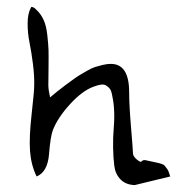

<svg xmlns="http://www.w3.org/2000/svg" viewBox="-20 -587 513 556"><path d="M70 -566Q72 -568 75.5 -566Q79 -564 79.5 -564Q80 -564 83 -561L86 -558Q98 -547 106 -530Q114 -513 117 -485.5Q120 -458 120.5 -442Q121 -426 120.5 -387.5Q120 -349 120 -340Q120 -328 125 -305Q128 -308 145 -321.5Q162 -335 167.5 -339Q173 -343 188 -354Q203 -365 210.5 -369.5Q218 -374 232 -382Q246 -390 255.5 -393Q265 -396 277.5 -399Q290 -402 301 -402Q354 -402 354 -320Q354 -283 359.5 -217.5Q365 -152 365 -144Q365 -136 372.5 -128.5Q380 -121 388 -118Q394 -125 402 -123Q408 -122 420.5 -119Q433 -116 436.5 -115.5Q440 -115 447.5 -112.5Q455 -110 456.5 -107.5Q458 -105 462 -100.5Q466 -96 468 -90.5Q470 -85 473 -76L370 -51Q344 -52 329 -67.5Q314 -83 311 -106.5Q308 -130 307.5 -159.5Q307 -189 309.5 -218.5Q312 -248 310 -275Q309 -288 307.5 -296.5Q306 -305 304 -315Q302 -325 298 -330Q294 -335 288 -339Q282 -343 273 -342Q264 -341 251 -336Q218 -324 182.5 -285Q147 -246 133 -210Q126 -191 122 -141Q118 -89 86 -76Q70 -109 67 -149Q64 -189 71.5 -255.5Q79 -322 79 -338Q80 -365 75.5 -401Q71 -437 65.5 -463.5Q60 -490 60 -519Q60 -548 70 -566Z"/></svg>

Font: Long Cang
Style: Regular
Weight: 400
Designer: ZhongQi
Foundry: ZhongQi
Version: Version 2.001